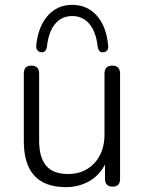

<svg xmlns="http://www.w3.org/2000/svg" viewBox="-20 -762 594 790"><path d="M150 -547Q141 -547 134.5 -554.5Q128 -562 129 -574Q137 -653 176.5 -697.5Q216 -742 277 -742Q339 -742 378.5 -697.5Q418 -653 425 -574Q427 -562 420.5 -554.5Q414 -547 404 -547Q387 -545 382 -569Q375 -632 347.5 -664Q320 -696 277 -696Q234 -696 207 -664Q180 -632 173 -569Q168 -545 150 -547ZM251 8Q78 8 78 -181V-459Q78 -492 109 -492Q141 -492 141 -459V-184Q141 -114 170 -80Q199 -46 260 -46Q327 -46 368.5 -91Q410 -136 410 -209V-459Q410 -492 442 -492Q474 -492 474 -459V-26Q474 6 444 6Q412 6 412 -26V-85Q388 -39 345.5 -15.5Q303 8 251 8Z"/></svg>

Font: Chiron GoRound TC L
Style: Regular
Weight: 300
Designer: Ryoko NISHIZUKA 西塚涼子 (kana, bopomofo & ideographs); Paul D. Hunt (Latin, Greek & Cyrillic); Sandoll Communications 산돌커뮤니
Foundry: Adobe
Version: Version 1.000;hotconv 1.1.1;makeotfexe 2.6.0